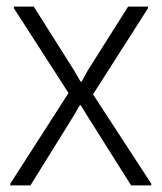

<svg xmlns="http://www.w3.org/2000/svg" viewBox="-20 -560 488 580"><path d="M11 -5 187 -279 22 -535V-540H82L204 -347L223 -314H227L245 -347L367 -540H427V-535L261 -275L437 -5V0H376L243 -211L224 -242H221L203 -211L72 0H11Z"/></svg>

Font: Encode Sans Compressed
Style: Light
Weight: 300
Designer: Pablo Impallari, Andres Torresi
Foundry: Pablo Impallari, Andres Torresi
Version: Version 1.000; ttfautohint (v1.00) -l 8 -r 50 -G 200 -x 14 -